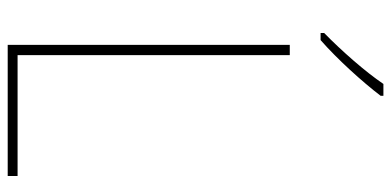

<svg xmlns="http://www.w3.org/2000/svg" viewBox="-272 -718 991 486"><g transform="rotate(90 223.0 -475.5)"><path d="M223 -944V-951H193C162 -905 109 -845 64 -801V-792H82C130 -834 188 -898 223 -944ZM94 0H426V-25H120V-714H94Z"/></g></svg>

Font: Noto Sans Georgian SemiCondensed Thin
Style: Regular
Weight: 100
Width: 4
Designer: Monotype Design Team, Akaki Razmadze
Foundry: Google LLC
Version: Version 2.005